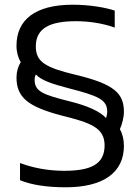

<svg xmlns="http://www.w3.org/2000/svg" viewBox="-20 -785 596 815"><path d="M50 -591C50 -563 57 -540 68 -521C57 -504 50 -481 50 -456C50 -371 100 -332 240 -295C365 -264 424 -243 424 -168C424 -86 363 -60 252 -60C185 -60 121 -72 65 -93V-20C114 0 179 10 259 10C418 10 506 -52 506 -166C506 -192 500 -217 489 -237C498 -256 506 -288 506 -310C506 -389 465 -428 303 -467C173 -498 132 -522 132 -588C132 -666 193 -695 302 -695C362 -695 419 -685 467 -668V-740C432 -752 363 -765 289 -765C128 -765 50 -700 50 -591ZM127 -446C127 -457 129 -462 132 -469C157 -443 201 -429 269 -411C398 -378 435 -362 435 -311C435 -301 434 -296 430 -284C405 -312 351 -336 279 -354C162 -383 127 -397 127 -446Z"/></svg>

Font: Kanit Light
Style: Regular
Weight: 300
Designer: Katatrad Team
Foundry: CadsonDemak
Version: Version 1.000;PS 001.000;hotconv 1.0.88;makeotf.lib2.5.64775